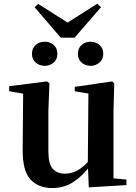

<svg xmlns="http://www.w3.org/2000/svg" viewBox="-20 -974 718 1011"><path d="M215.8 -627.3Q188.5 -627.3 168.5 -644Q148.4 -660.8 148.4 -690Q148.4 -721 168.5 -737.7Q188.5 -754.4 215.8 -754.4Q241.8 -754.4 262 -737.7Q282.2 -721 282.2 -690Q282.2 -660.8 262 -644Q241.8 -627.3 215.8 -627.3ZM456.9 -627.3Q430.1 -627.3 410.2 -644Q390.2 -660.8 390.2 -690Q390.2 -721 410.2 -737.7Q430.1 -754.4 456.9 -754.4Q482.9 -754.4 503.3 -737.7Q523.8 -721 523.8 -690Q523.8 -660.8 503.3 -644Q482.9 -627.3 456.9 -627.3ZM180.7 -953.6 372.2 -832.1H299.7L492.2 -954.4L512.1 -936.5L372.7 -775.6H299.9L162.5 -935.7ZM255.7 16.2Q182.1 16.2 140.2 -29.3Q98.3 -74.7 99.3 -187.9L102 -497.7L132 -475.4L28.4 -493.5V-520.2L228 -545.4L240.2 -534.8L234.7 -388.7V-177.8Q234.7 -111 257.7 -85.3Q280.7 -59.5 321.8 -59.5Q364.7 -59.5 402.5 -85.8Q440.3 -112.1 469.6 -153.8L503.2 -103H456Q418.4 -51 368.8 -17.4Q319.2 16.2 255.7 16.2ZM447.6 12.4 442.4 -109.4V-111.9L445.6 -481.6L373.7 -493.2V-516.6L570.9 -545.4L581.6 -534.8L577.6 -388.7V-35L645.6 -28.5V0.7Z"/></svg>

Font: Noto Serif SC
Style: Regular
Weight: 200
Designer: Ryoko NISHIZUKA 西塚涼子 (kana & ideographs); Frank Grießhammer (Latin, Greek & Cyrillic); Wenlong ZHANG 张文龙 (bopomofo); San
Foundry: Adobe
Version: Version 2.001;hotconv 1.1.0;makeotfexe 2.6.0